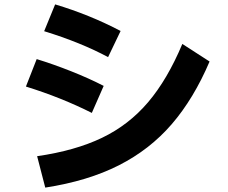

<svg xmlns="http://www.w3.org/2000/svg" viewBox="-20 -825 1040 874"><path d="M472 -565Q347 -632 181 -683L231 -805Q388 -758 529 -684ZM149 -114Q322 -139 444 -197.5Q566 -256 654 -359.5Q742 -463 810 -625L934 -545Q862 -376 762 -260Q662 -144 521 -72.5Q380 -1 186 29ZM398 -311Q259 -381 98 -431L147 -556Q222 -533 303 -501Q384 -469 452 -434Z"/></svg>

Font: IBM Plex Sans JP
Style: Bold
Weight: 700
Designer: Mike Abbink; Paul van der Laan; Pieter van Rosmalen; Wujin Sim; Yejin Wi; Jinhee Kim; Boomi Park; Yona Kim; Kichan Ma
Foundry: Sandoll Inc.
Version: Version 1.001